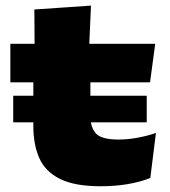

<svg xmlns="http://www.w3.org/2000/svg" viewBox="-20 -634 590 668"><path d="M330.5 14Q239.5 14 188.2 -11.8Q137 -37.5 116.5 -84.5Q96 -131.5 96 -195.5V-388H294.5V-230.5Q294.5 -192 313.2 -170.2Q332 -148.5 392.5 -148.5Q425 -148.5 460.5 -155.2Q496 -162 522.5 -171.5L503 -15Q469 -1 424.8 6.5Q380.5 14 330.5 14ZM26 -208.5V-301H490.5V-208.5ZM16 -347.5V-481.5H520L502 -347.5ZM100.5 -466.5 99.5 -601 296.5 -614.5 290 -466.5Z"/></svg>

Font: Anek Latin Expanded ExtraBold
Style: Regular
Weight: 800
Width: 7
Designer: Yesha Goshar
Foundry: Ek Type
Version: Version 1.003